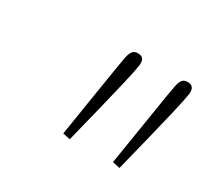

<svg xmlns="http://www.w3.org/2000/svg" viewBox="-67 -855 473 441"><g transform="rotate(30 169.5 -635.0)"><path d="M153.3 -510.3 133.8 -514.6Q146.5 -592.8 156.2 -655Q166 -717.3 169.9 -737.3Q172.4 -748.5 176.8 -754.2Q181.2 -759.8 190.4 -759.8Q197.8 -759.8 201.7 -756.8Q205.6 -753.9 206.8 -748.8Q208 -743.7 207 -737.3Q204.6 -720.7 196.5 -686.3Q188.5 -651.9 177.2 -606.2Q166 -560.5 153.3 -510.3ZM285.2 -510.3 265.6 -514.6Q278.3 -592.8 288.1 -655Q297.9 -717.3 301.8 -737.3Q304.2 -748.5 308.6 -754.2Q313 -759.8 322.3 -759.8Q329.6 -759.8 333.5 -756.8Q337.4 -753.9 338.6 -748.8Q339.8 -743.7 338.9 -737.3Q336.4 -720.7 328.4 -686.3Q320.3 -651.9 309.1 -606.2Q297.9 -560.5 285.2 -510.3Z"/></g></svg>

Font: Reddit Sans ExtraLight
Style: Italic
Weight: 250
Italic angle: -11.25°
Designer: Stephen Hutchings
Version: Version 1.013